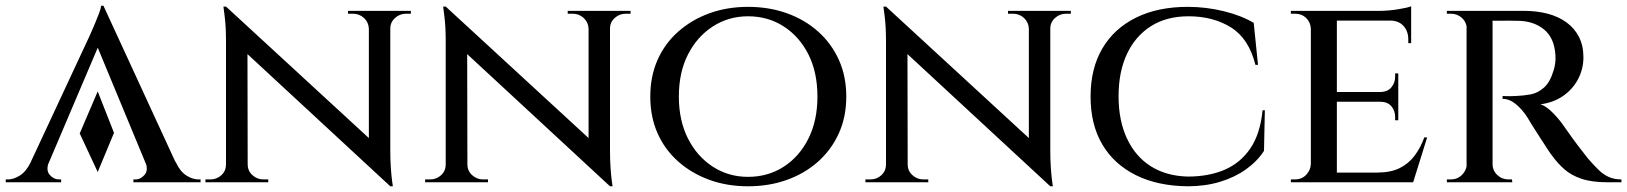

<svg xmlns="http://www.w3.org/2000/svg" viewBox="-32 -638 5695 672"><path d="M367 -173 310 -36 247 -171 310 -318ZM330 -618 612 -6H503L299 -498ZM139 -71Q128 -42 142 -26Q156 -10 174 -10H182V0H-12V-10Q-12 -10 -8 -10Q-4 -10 -4 -10Q16 -10 38 -24Q60 -38 76 -71ZM330 -618 336 -532 111 -3H44L280 -509Q281 -511 287 -524.5Q293 -538 300.5 -556Q308 -574 314.5 -591Q321 -608 322 -618ZM477 -71H583Q598 -38 620 -24Q642 -10 662 -10Q662 -10 666 -10Q670 -10 670 -10V0H435V-10H443Q460 -10 474 -26Q488 -42 477 -71Z M759 -615 1324 -95 1334 14 770 -508ZM762 -62V0H687V-10Q687 -10 695.5 -10Q704 -10 704 -10Q727 -10 743 -25Q759 -40 759 -62ZM835 -62Q835 -40 851.5 -25Q868 -10 890 -10Q890 -10 898.5 -10Q907 -10 907 -10V0H832V-62ZM759 -615 834 -527 835 0H759V-493Q759 -544 754.5 -579.5Q750 -615 750 -615ZM1334 -600V-111Q1334 -78 1336 -49.5Q1338 -21 1340.5 -3.5Q1343 14 1343 14H1334L1259 -75V-600ZM1331 -538V-600H1406V-590Q1406 -590 1397.5 -590Q1389 -590 1389 -590Q1367 -590 1350.5 -575Q1334 -560 1334 -538ZM1259 -538Q1258 -560 1242 -575Q1226 -590 1203 -590Q1203 -590 1194.5 -590Q1186 -590 1186 -590V-600H1261V-538Z M1528 -615 2093 -95 2103 14 1539 -508ZM1531 -62V0H1456V-10Q1456 -10 1464.5 -10Q1473 -10 1473 -10Q1496 -10 1512 -25Q1528 -40 1528 -62ZM1604 -62Q1604 -40 1620.5 -25Q1637 -10 1659 -10Q1659 -10 1667.5 -10Q1676 -10 1676 -10V0H1601V-62ZM1528 -615 1603 -527 1604 0H1528V-493Q1528 -544 1523.5 -579.5Q1519 -615 1519 -615ZM2103 -600V-111Q2103 -78 2105 -49.5Q2107 -21 2109.5 -3.5Q2112 14 2112 14H2103L2028 -75V-600ZM2100 -538V-600H2175V-590Q2175 -590 2166.5 -590Q2158 -590 2158 -590Q2136 -590 2119.5 -575Q2103 -560 2103 -538ZM2028 -538Q2027 -560 2011 -575Q1995 -590 1972 -590Q1972 -590 1963.5 -590Q1955 -590 1955 -590V-600H2030V-538Z M2586 -614Q2660 -614 2722.5 -591.5Q2785 -569 2831.5 -527.5Q2878 -486 2904 -428.5Q2930 -371 2930 -300Q2930 -229 2904 -171.5Q2878 -114 2831.5 -72.5Q2785 -31 2722.5 -8.5Q2660 14 2586 14Q2513 14 2451 -8.5Q2389 -31 2342 -72.5Q2295 -114 2269.5 -171.5Q2244 -229 2244 -300Q2244 -371 2269.5 -428.5Q2295 -486 2342 -527.5Q2389 -569 2451 -591.5Q2513 -614 2586 -614ZM2586 -19Q2656 -19 2711 -54.5Q2766 -90 2797.5 -153Q2829 -216 2829 -300Q2829 -385 2797.5 -447.5Q2766 -510 2711 -545.5Q2656 -581 2586 -581Q2518 -581 2463 -545.5Q2408 -510 2376 -447.5Q2344 -385 2344 -300Q2344 -216 2376 -153Q2408 -90 2463 -54.5Q2518 -19 2586 -19Z M3069 -615 3634 -95 3644 14 3080 -508ZM3072 -62V0H2997V-10Q2997 -10 3005.5 -10Q3014 -10 3014 -10Q3037 -10 3053 -25Q3069 -40 3069 -62ZM3145 -62Q3145 -40 3161.5 -25Q3178 -10 3200 -10Q3200 -10 3208.5 -10Q3217 -10 3217 -10V0H3142V-62ZM3069 -615 3144 -527 3145 0H3069V-493Q3069 -544 3064.5 -579.5Q3060 -615 3060 -615ZM3644 -600V-111Q3644 -78 3646 -49.5Q3648 -21 3650.5 -3.5Q3653 14 3653 14H3644L3569 -75V-600ZM3641 -538V-600H3716V-590Q3716 -590 3707.5 -590Q3699 -590 3699 -590Q3677 -590 3660.5 -575Q3644 -560 3644 -538ZM3569 -538Q3568 -560 3552 -575Q3536 -590 3513 -590Q3513 -590 3504.5 -590Q3496 -590 3496 -590V-600H3571V-538Z M4395 -252 4392 -110Q4368 -73 4328.5 -45Q4289 -17 4237.5 -1.5Q4186 14 4125 14Q4020 13 3943.5 -25Q3867 -63 3826 -132.5Q3785 -202 3785 -300Q3785 -398 3826 -468Q3867 -538 3943.5 -576Q4020 -614 4125 -614Q4189 -614 4250.5 -599Q4312 -584 4356 -558L4371 -411H4362Q4339 -503 4276.5 -542Q4214 -581 4128 -581Q4051 -581 3996.5 -546.5Q3942 -512 3912.5 -449.5Q3883 -387 3883 -301Q3883 -216 3912.5 -153Q3942 -90 3996 -56Q4050 -22 4125 -20Q4199 -20 4254.5 -44Q4310 -68 4344.5 -119Q4379 -170 4387 -252Z M4647 -600V0H4556V-600ZM4904 -34 4911 0H4645V-34ZM4862 -316V-282H4645V-316ZM4907 -600V-566H4645V-600ZM4963 -157 4914 0H4755L4788 -34Q4835 -34 4866.5 -49.5Q4898 -65 4919 -93Q4940 -121 4953 -157ZM4862 -284V-217H4851V-228Q4851 -251 4837.5 -266.5Q4824 -282 4798 -282V-284ZM4862 -381V-314H4798V-316Q4824 -316 4837.5 -332Q4851 -348 4851 -370V-381ZM4907 -569V-487H4897V-500Q4897 -529 4880 -547.5Q4863 -566 4833 -566V-569ZM4907 -616V-590L4796 -600Q4827 -600 4861 -605.5Q4895 -611 4907 -616ZM4558 -64 4569 0H4486V-10Q4486 -10 4492.5 -10Q4499 -10 4500 -10Q4524 -10 4539.5 -26Q4555 -42 4556 -64ZM4558 -537H4556Q4555 -560 4539.5 -575Q4524 -590 4500 -590Q4499 -590 4492.5 -590Q4486 -590 4486 -590V-600H4569Z M5180 -600H5302Q5347 -600 5385 -590Q5423 -580 5451 -559.5Q5479 -539 5494.5 -508.5Q5510 -478 5510 -437Q5510 -398 5492 -362.5Q5474 -327 5440 -303Q5406 -279 5360 -273Q5381 -266 5405 -241Q5429 -216 5444 -193Q5446 -191 5458 -173.5Q5470 -156 5488.5 -131.5Q5507 -107 5526 -83Q5547 -59 5563.5 -43Q5580 -27 5599 -18.5Q5618 -10 5643 -10V0H5595Q5540 0 5504 -12Q5468 -24 5444 -45Q5420 -66 5402 -91Q5396 -98 5383 -118Q5370 -138 5355.5 -160.5Q5341 -183 5329 -202Q5317 -221 5314 -227Q5296 -255 5273.5 -273.5Q5251 -292 5227 -292V-302Q5227 -302 5240 -301.5Q5253 -301 5273 -302Q5299 -303 5324.5 -307.5Q5350 -312 5372 -331.5Q5394 -351 5406 -393Q5409 -402 5411 -415.5Q5413 -429 5412 -445Q5410 -476 5400 -498Q5390 -520 5372.5 -534.5Q5355 -549 5333.5 -556.5Q5312 -564 5287 -565Q5250 -566 5221.5 -565.5Q5193 -565 5190 -566Q5190 -566 5187.5 -574.5Q5185 -583 5182.5 -591.5Q5180 -600 5180 -600ZM5192 -600V0H5101V-600ZM5104 -64 5113 0H5032V-10Q5033 -10 5039 -10Q5045 -10 5046 -10Q5069 -10 5085 -26Q5101 -42 5102 -64ZM5104 -537H5102Q5101 -560 5085 -575Q5069 -590 5046 -590Q5045 -590 5039 -590Q5033 -590 5032 -590V-600H5113ZM5189 -64H5192Q5192 -41 5208.5 -25.5Q5225 -10 5248 -10Q5248 -10 5253.5 -10Q5259 -10 5260 -10L5261 0H5179Z"/></svg>

Font: Cinzel Eorzea
Style: Regular
Weight: 500
Designer: Natanael Gama
Version: Version 2.000